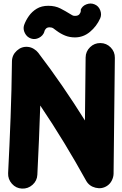

<svg xmlns="http://www.w3.org/2000/svg" viewBox="-20 -994 698 1097"><path d="M105.5 83.5Q71.3 82 48.1 55.9Q24.9 29.8 26.4 -4.4Q34.7 -167 40.5 -323Q46.4 -479 48.3 -643.6Q48.8 -679.7 76.2 -704.6Q103.5 -729.5 139.2 -726.1Q157.2 -724.6 173.6 -714.4Q189.9 -704.1 198.2 -692.9Q269.5 -599.6 336.4 -502.2Q403.3 -404.8 465.3 -305.7L469.2 -665.5Q469.7 -700.2 494.6 -724.4Q519.5 -748.5 553.7 -748Q588.4 -747.6 612.5 -722.9Q636.7 -698.2 636.2 -663.6L628.9 -1Q628.4 18.1 618.9 37.1Q609.4 56.2 591.8 67.9Q562 87.4 525.9 78.6Q489.7 69.8 472.2 38.6Q412.6 -69.3 346.9 -177.5Q281.2 -285.6 210 -391.1Q207 -293.5 202.6 -194.8Q198.2 -96.2 193.4 4.4Q191.9 38.6 166 61.8Q140.1 85 105.5 83.5ZM157.2 -773.9Q133.8 -781.7 122.1 -804.9Q110.4 -828.1 117.7 -850.6Q127 -877 144.8 -902.3Q162.6 -927.7 189.9 -944.3Q217.3 -960.9 255.9 -960.9Q295.4 -960.9 325.2 -945.6Q355 -930.2 378.4 -915.5Q386.7 -911.1 392.3 -907.2Q397.9 -903.3 408.2 -903.3Q426.3 -903.3 433.6 -912.6Q440.9 -921.9 441.7 -930.4Q442.4 -939 440.4 -936.5Q449.2 -960 473.6 -969.2Q498 -978.5 520 -969.2Q543 -960 552.5 -935.8Q562 -911.6 552.7 -889.6Q532.2 -843.8 494.1 -812Q456.1 -780.3 408.2 -780.3Q378.4 -780.3 353 -790.3Q327.6 -800.3 303.2 -818.4Q293 -826.7 284.4 -832.3Q275.9 -837.9 263.2 -837.9Q249.5 -837.9 242.7 -830.3Q235.8 -822.8 234.1 -816.4Q232.4 -810.1 233.9 -813.5Q226.1 -790 203.1 -778.1Q180.2 -766.1 157.2 -773.9Z"/></svg>

Font: Mikhak-DS1-FD Black
Style: Regular
Weight: 900
Designer: Amin Abedi
Version: Version 3.2